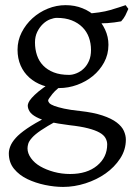

<svg xmlns="http://www.w3.org/2000/svg" viewBox="-20 -489 527 753"><path d="M473.6 58.6Q473.6 98.6 451.2 132.8Q428.7 167 394 191.4Q359.4 215.8 315.4 230Q271.5 244.1 227.5 244.1Q193.4 244.1 156.2 236.3Q119.1 228.5 87.4 213.4Q55.7 198.2 35.2 173.3Q14.6 148.4 14.6 112.3Q14.6 99.6 20.5 84.5Q26.4 69.3 41.5 52.2Q56.6 35.2 85.9 15.1Q115.2 -4.9 163.1 -30.3Q172.9 -29.3 180.7 -27.3Q187.5 -25.4 193.8 -22.5Q200.2 -19.5 202.1 -14.6Q163.1 6.8 140.1 22.5Q117.2 38.1 105.5 51.3Q93.8 64.5 90.8 74.7Q87.9 85 87.9 92.8Q87.9 112.3 101.6 131.3Q115.2 150.4 138.2 163.6Q161.1 176.8 191.4 185.1Q221.7 193.4 254.9 193.4Q321.3 193.4 360.8 160.6Q400.4 127.9 400.4 77.1Q400.4 64.5 393.6 52.2Q386.7 40 370.1 30.8Q353.5 21.5 325.2 14.2Q296.9 6.8 252.9 2Q205.1 -3.9 173.3 -11.7Q141.6 -19.5 122.6 -29.8Q103.5 -40 96.2 -51.8Q88.9 -63.5 88.9 -75.2Q88.9 -79.1 91.8 -86.4Q94.7 -93.8 104.5 -105Q114.3 -116.2 131.3 -130.4Q148.4 -144.5 176.8 -163.1L246.1 -170.9Q202.1 -141.6 185.5 -120.6Q168.9 -99.6 168.9 -95.7Q168.9 -89.8 173.8 -84.5Q178.7 -79.1 192.9 -73.7Q207 -68.4 231.4 -63Q255.9 -57.6 293.9 -53.7Q346.7 -47.9 381.8 -36.1Q417 -24.4 437.5 -8.8Q458 6.8 465.8 24.4Q473.6 42 473.6 58.6ZM483.4 -454.1Q477.5 -440.4 471.7 -428.7Q465.8 -417 455.1 -405.3Q428.7 -400.4 401.4 -398.4Q374 -396.5 333 -397.5L309.6 -434.6Q375 -438.5 412.6 -449.7Q450.2 -460.9 472.7 -468.8ZM405.3 -313.5Q405.3 -275.4 388.2 -244.1Q371.1 -212.9 344.2 -190.9Q317.4 -168.9 282.7 -156.2Q248 -143.6 211.9 -143.6Q176.8 -143.6 147 -154.3Q117.2 -165 95.2 -184.6Q73.2 -204.1 61 -231.9Q48.8 -259.8 48.8 -293.9Q48.8 -330.1 64.9 -361.8Q81.1 -393.6 107.4 -417.5Q133.8 -441.4 167.5 -455.1Q201.2 -468.8 237.3 -468.8Q273.4 -468.8 303.7 -456.5Q334 -444.3 356.4 -422.9Q378.9 -401.4 392.1 -373Q405.3 -344.7 405.3 -313.5ZM336.9 -293Q336.9 -319.3 328.6 -342.3Q320.3 -365.2 303.2 -382.3Q286.1 -399.4 261.2 -409.2Q236.3 -418.9 203.1 -418.9Q191.4 -418.9 176.3 -413.1Q161.1 -407.2 147.9 -394.5Q134.8 -381.8 126 -363.8Q117.2 -345.7 117.2 -322.3Q117.2 -295.9 125 -272.5Q132.8 -249 149.4 -231.9Q166 -214.8 190.9 -205.1Q215.8 -195.3 251 -195.3Q264.6 -195.3 280.3 -201.7Q295.9 -208 308.6 -220.2Q321.3 -232.4 329.1 -250.5Q336.9 -268.6 336.9 -293Z"/></svg>

Font: Podda
Style: Regular
Weight: 400
Designer: Md. Tanbin Islam Siyam
Foundry: Tanbin Islam Siyam
Version: Version 0.258